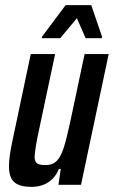

<svg xmlns="http://www.w3.org/2000/svg" viewBox="-20 -721 444 749"><path d="M103 8Q71 8 51.5 -0.5Q32 -9 23.5 -26.5Q15 -44 15 -72Q15 -91 18.5 -116.5Q22 -142 29 -174L100 -510H195L133 -218Q124 -177 120 -151.5Q116 -126 115 -111Q115 -97 119.5 -89.5Q124 -82 133.5 -79.5Q143 -77 158 -77Q180 -77 194.5 -87.5Q209 -98 219 -120Q229 -142 237.5 -175.5Q246 -209 256 -255L310 -510H404L296 0H208L217 -62H210Q200 -38 184 -22.5Q168 -7 147.5 0.5Q127 8 103 8ZM143 -572 144 -578 236 -701H336L378 -578L377 -572H314L280 -650L215 -572Z"/></svg>

Font: Saira ExtraCondensed SemiBold
Style: Italic
Weight: 600
Width: 2
Italic angle: -12°
Designer: Hector Gatti with collaboration of the Omnibus-Type team
Foundry: Omnibus-Type
Version: Version 1.101